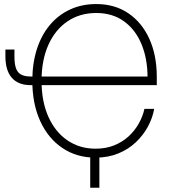

<svg xmlns="http://www.w3.org/2000/svg" viewBox="-20 -757 857 934"><path d="M444.8 9.8Q353.5 9.8 284.2 -36.6Q214.8 -83 176 -167.2Q137.2 -251.5 137.2 -364.3Q137.2 -448.7 159.2 -517.3Q181.2 -585.9 222.2 -635Q263.2 -684.1 320.6 -710.7Q377.9 -737.3 448.2 -737.3Q539.1 -737.3 605.2 -691.9Q671.4 -646.5 707 -566.9Q742.7 -487.3 742.7 -383.3V-342.8H170.4V-384.8H713.4L697.8 -379.4Q697.8 -471.7 668.2 -542.5Q638.7 -613.3 582.8 -653.6Q526.9 -693.8 448.2 -693.8Q368.7 -693.8 308.6 -653.3Q248.5 -612.8 215.3 -538.6Q182.1 -464.4 182.1 -364.3Q182.1 -262.7 215.6 -188.5Q249 -114.3 308.3 -74Q367.7 -33.7 444.8 -33.7Q495.1 -33.7 535.6 -50Q576.2 -66.4 606.2 -94.2Q636.2 -122.1 655.5 -156.7Q674.8 -191.4 682.6 -227.5H730Q722.7 -184.6 700.2 -142.3Q677.7 -100.1 641.6 -65.7Q605.5 -31.2 555.9 -10.7Q506.3 9.8 444.8 9.8ZM6.3 -516.1H50.3V-481Q50.3 -445.3 58.1 -424.1Q65.9 -402.8 83.5 -393.8Q101.1 -384.8 129.9 -384.8H152.3V-342.8H129.4Q68.8 -342.8 37.6 -378.4Q6.3 -414.1 6.3 -482.9ZM418.9 156.2V-18.1H463.4V156.2Z"/></svg>

Font: Inter ExtraLight
Style: Regular
Weight: 250
Designer: Rasmus Andersson
Foundry: rsms
Version: Version 4.001;git-66647c0bb